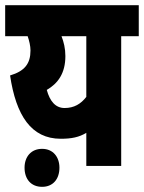

<svg xmlns="http://www.w3.org/2000/svg" viewBox="-20 -642 557 743"><path d="M517 -622H0V-502H87C93 -485 98 -464 98 -447C98 -396 76 -367 19 -350C42 -195 101 -105 215 -105C257 -105 286 -111 314 -128V0H449V-502H517ZM161 -294C204 -319 233 -358 233 -425C233 -454 227 -479 218 -502H314V-267C293 -240 267 -224 230 -224C195 -224 173 -250 161 -294ZM75 7C75 51 100 81 143 81C185 81 210 51 210 7C210 -35 185 -66 143 -66C100 -66 75 -35 75 7Z"/></svg>

Font: Noto Sans Devanagari UI ExtraCondensed ExtraBold
Style: Regular
Weight: 800
Width: 2
Designer: Jelle Bosma - Monotype Design Team
Foundry: Monotype Imaging Inc.
Version: Version 2.003